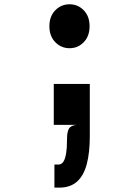

<svg xmlns="http://www.w3.org/2000/svg" viewBox="-20 -584 640 898"><path d="M305.5 -358.5Q266 -358.5 238.5 -386.8Q211 -415 211 -461.5Q211 -507.5 238.5 -535.8Q266 -564 305.5 -564Q344.5 -564 371.8 -535.8Q399 -507.5 399 -461.5Q399 -415 371.8 -386.8Q344.5 -358.5 305.5 -358.5ZM234.5 293.5V185.5H254Q267 185.5 275.8 173.2Q284.5 161 289 134.5Q293.5 108 293.5 65.5Q293.5 34 302 18.5Q310.5 3 337.5 0H231.5V-191.5H400V53Q400 130 385.8 183.8Q371.5 237.5 340 265.5Q308.5 293.5 257.5 293.5Z"/></svg>

Font: Spline Sans Mono SemiBold
Style: Regular
Weight: 600
Monospace: yes
Version: Version 1.004